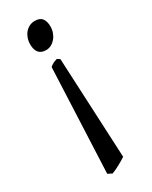

<svg xmlns="http://www.w3.org/2000/svg" viewBox="-195 -514 663 836"><g transform="rotate(-30 136.0 -96.5)"><path d="M190.9 -414.1Q190.9 -397.5 185.5 -383.1Q180.2 -368.7 170.9 -357.7Q161.6 -346.7 149.7 -340.3Q137.7 -334 124 -334Q99.1 -334 87.2 -348.4Q75.2 -362.8 75.2 -390.1Q75.2 -406.7 80.3 -421.1Q85.4 -435.5 94.5 -446.3Q103.5 -457 116 -463.1Q128.4 -469.2 143.1 -469.2Q168.5 -469.2 179.7 -454.8Q190.9 -440.4 190.9 -414.1ZM181.2 235.8Q162.1 248 141.8 259Q121.6 270 105 275.9L84 265.1L106.9 -258.8Q116.7 -266.6 124 -270.3Q131.3 -273.9 144 -277.8L157.2 -269Z"/></g></svg>

Font: Akkhara
Style: Regular
Weight: 400
Designer: J. Victor Gaultney
Version: Version 1.00 June 13, 2006, initial release